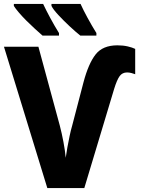

<svg xmlns="http://www.w3.org/2000/svg" viewBox="-20 -950 711 970"><path d="M622 -584Q598 -584 584.5 -565.5Q571 -547 557 -502L406 0H219L0 -714H174L282 -316Q292 -278 300.5 -233Q309 -188 312 -153Q315 -176 320.5 -206Q326 -236 332 -264.5Q338 -293 344 -313L402 -535Q427 -629 463 -675Q499 -721 573 -721Q602 -721 625.5 -715.5Q649 -710 663 -703V-575Q655 -578 644 -581Q633 -584 622 -584ZM387 -930Q400 -901 422 -860.5Q444 -820 467 -783V-770H386Q362 -789 331.5 -817.5Q301 -846 275 -874Q249 -902 240 -920V-930ZM198 -930Q212 -900 233.5 -860Q255 -820 278 -783V-770H195Q179 -784 157 -804Q135 -824 113.5 -845.5Q92 -867 75 -887Q58 -907 50 -920V-930Z"/></svg>

Font: Noto Sans SemiCondensed ExtraBold
Style: Regular
Weight: 800
Width: 4
Designer: Monotype Design Team
Foundry: Monotype Imaging Inc.
Version: Version 2.013; ttfautohint (v1.8.4.7-5d5b)